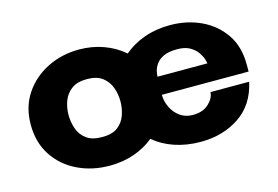

<svg xmlns="http://www.w3.org/2000/svg" viewBox="-68 -586 1060 733"><g transform="rotate(-15 461.5 -219.5)"><path d="M287 9Q217 9 159.5 -19Q102 -47 68.5 -98.5Q35 -150 35 -220Q35 -289 69 -340.5Q103 -392 160.5 -421Q218 -450 287 -450Q338 -450 383.5 -433.5Q429 -417 463 -387Q498 -417 544.5 -433.5Q591 -450 646 -450Q713 -450 768.5 -424Q824 -398 857.5 -349Q891 -300 891 -229V-201H548Q548 -176 559.5 -151.5Q571 -127 592.5 -111.5Q614 -96 643 -96Q683 -96 706 -117.5Q729 -139 730 -163H883Q864 -76 799 -32.5Q734 11 646 11Q590 11 543 -5Q496 -21 462 -50Q428 -22 383.5 -6.5Q339 9 287 9ZM287 -104Q327 -104 349 -121Q371 -138 380 -164.5Q389 -191 389 -219Q389 -247 379.5 -273Q370 -299 348 -316Q326 -333 287 -333Q248 -333 225.5 -316Q203 -299 193.5 -273Q184 -247 184 -219Q184 -191 193 -164.5Q202 -138 224.5 -121Q247 -104 287 -104ZM550 -272H747Q747 -276 743 -289Q739 -302 728.5 -317Q718 -332 699 -343Q680 -354 649 -354Q614 -354 594 -344Q574 -334 564.5 -319.5Q555 -305 552.5 -292Q550 -279 550 -272Z"/></g></svg>

Font: Teachers
Style: Bold
Weight: 700
Designer: Alfredo Marco Pradil, Chank Diesel
Version: Version 1.001